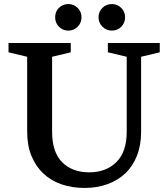

<svg xmlns="http://www.w3.org/2000/svg" viewBox="-20 -912 830 947"><path d="M22 -654V-700H329V-654L237 -632V-262Q237 -162 286.5 -112Q336 -62 420 -62Q503 -62 554 -112.5Q605 -163 605 -262V-632L512 -654V-700H768V-654L676 -632V-262Q676 -196 655.5 -144Q635 -92 598 -57Q561 -22 509.5 -3.5Q458 15 397 15Q335 15 283 -3Q231 -21 193.5 -56.5Q156 -92 135 -143.5Q114 -195 114 -262V-632ZM317 -892Q344 -892 363 -873Q382 -854 382 -827Q382 -799 363 -780Q344 -761 317 -761Q290 -761 271 -780Q252 -799 252 -827Q252 -855 271 -873.5Q290 -892 317 -892ZM532 -892Q559 -892 578 -873Q597 -854 597 -827Q597 -799 578 -780Q559 -761 532 -761Q505 -761 485.5 -780Q466 -799 466 -827Q466 -854 485 -873Q504 -892 532 -892Z"/></svg>

Font: Volkhov
Style: Regular
Weight: 400
Designer: Cyreal (www.cyreal.org)
Foundry: Cyreal (www.cyreal.org)
Version: Version 1.010